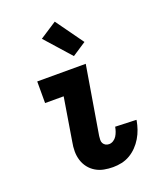

<svg xmlns="http://www.w3.org/2000/svg" viewBox="-143 -857 787 952"><g transform="rotate(-20 250.0 -380.5)"><path d="M288 8Q264 8 240.5 3.5Q217 -1 197 -13Q177 -25 163 -43Q149 -61 142 -83.5Q135 -106 135 -130.5Q135 -155 140 -180L177 -406H79V-520H335L275 -161Q274 -151 273.5 -141Q273 -131 277.5 -123Q282 -115 290 -110.5Q298 -106 308 -106Q320 -106 331 -113Q342 -120 348.5 -130.5Q355 -141 359 -152.5Q363 -164 365 -175V-177L476 -173V-169Q472 -147 464.5 -125Q457 -103 444.5 -82Q432 -61 415 -43.5Q398 -26 377.5 -14Q357 -2 334 3Q311 8 288 8ZM293 -576 173 -711 262 -769 366 -624Z"/></g></svg>

Font: Iosevka Heavy
Style: Italic
Weight: 900
Italic angle: -9°
Monospace: yes
Designer: Belleve Invis
Foundry: Belleve Invis
Version: Version 32.5.0; ttfautohint (v1.8.4)